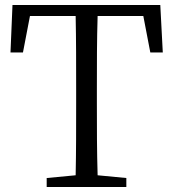

<svg xmlns="http://www.w3.org/2000/svg" viewBox="-20 -749 693 769"><path d="M554 -685 582 -539H632L622 -729H30L22 -539H72L100 -685H283C285 -589 285 -490 285 -392V-337C285 -239 285 -142 283 -47L167 -36V0H486V-36L371 -47C368 -143 368 -241 368 -337V-392C368 -492 368 -590 371 -685Z"/></svg>

Font: Source Han Serif AKR9
Style: Regular
Weight: 400
Designer: Ryoko NISHIZUKA 西塚涼子 (kana & ideographs); Frank Grießhammer (Latin, Greek & Cyrillic); Sandoll Communications 산돌커뮤니케이션, 
Foundry: Adobe Systems Incorporated
Version: Version 1.005;hotconv 1.0.107;makeotfexe 2.5.65593